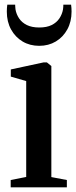

<svg xmlns="http://www.w3.org/2000/svg" viewBox="-20 -797 324 817"><path d="M25.5 0V-31L91.5 -44V-452L26 -471V-501.5L165.5 -531.5H179.5L198.5 -516V-43.5L264.5 -31V0ZM147 -602Q107 -602 76 -620.5Q45 -639 27 -671.8Q9 -704.5 9 -747.5Q9 -755.5 9.5 -762.5Q10 -769.5 11 -777H44.5Q44.5 -772.5 45 -767.2Q45.5 -762 46 -756.5Q49.5 -736.5 61.2 -718.8Q73 -701 94.2 -690.5Q115.5 -680 147 -680Q179 -680 200 -690.5Q221 -701 232.8 -718.8Q244.5 -736.5 248 -756.5Q249 -762 249.2 -767.2Q249.5 -772.5 249.5 -777H282.5Q283.5 -769.5 284 -762.5Q284.5 -755.5 284.5 -747.5Q284.5 -705 266.5 -672Q248.5 -639 217.5 -620.5Q186.5 -602 147 -602Z"/></svg>

Font: Merriweather 96pt Medium
Style: Regular
Weight: 500
Version: Version 2.100